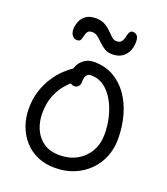

<svg xmlns="http://www.w3.org/2000/svg" viewBox="-173 -1096 1065 1225"><g transform="rotate(20 360.0 -483.5)"><path d="M344 10Q276 10 223.5 -13.5Q171 -37 134.5 -78.5Q98 -120 78.5 -174Q59 -228 59 -290Q59 -357 77 -411.5Q95 -466 123 -508.5Q151 -551 181.5 -580Q212 -609 237 -624.5Q262 -640 274 -640Q284 -640 292 -637Q300 -634 309 -621Q324 -599 313.5 -582Q303 -565 282 -551Q252 -531 221.5 -496Q191 -461 170.5 -410Q150 -359 150 -290Q150 -233 171.5 -184Q193 -135 236 -105.5Q279 -76 344 -76Q409 -76 460 -104Q511 -132 540.5 -182.5Q570 -233 570 -300Q570 -357 556.5 -414Q543 -471 516 -519Q489 -567 450.5 -595.5Q412 -624 361 -624Q338 -624 329 -607.5Q320 -591 320 -566Q320 -545 309.5 -533.5Q299 -522 284 -522Q271 -522 259.5 -529Q248 -536 240.5 -550.5Q233 -565 233 -585Q233 -619 246.5 -647Q260 -675 287 -693Q314 -711 351 -711Q425 -711 482.5 -678.5Q540 -646 580 -589Q620 -532 640.5 -457.5Q661 -383 661 -300Q661 -235 638.5 -179Q616 -123 573.5 -80.5Q531 -38 473 -14Q415 10 344 10ZM199 -804Q179 -804 166 -820Q153 -836 153 -861Q153 -888 164 -915Q175 -942 199.5 -959.5Q224 -977 266 -977Q302 -977 327 -963Q352 -949 370 -930.5Q388 -912 403.5 -898Q419 -884 436 -884Q456 -884 466 -893Q476 -902 480.5 -916Q485 -930 488 -944Q491 -958 497.5 -967Q504 -976 517 -976Q534 -976 545.5 -964Q557 -952 557 -922Q557 -866 526 -831Q495 -796 440 -796Q409 -796 387 -809.5Q365 -823 347 -841Q329 -859 312 -872.5Q295 -886 274 -886Q251 -886 242.5 -873.5Q234 -861 231 -844.5Q228 -828 222 -816Q216 -804 199 -804Z"/></g></svg>

Font: Shantell Sans
Style: Regular
Weight: 400
Designer: Stephen Nixon, Anya Danilova, Shantell Martin
Foundry: Arrow Type
Version: Version 1.008;[ac192a2d6]